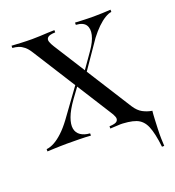

<svg xmlns="http://www.w3.org/2000/svg" viewBox="-105 -499 651 713"><g transform="rotate(-20 220.0 -143.0)"><path d="M415.3 129Q408.9 73.4 396.8 45.2Q384.7 16.9 359.3 7.3Q333.9 -2.4 284.7 -2.4L337.9 -12.1L427.4 -8.9Q425.8 5.6 425 24.2Q424.2 42.7 423.4 61.7Q422.6 80.6 423 98.4Q423.4 116.1 424.2 129ZM258.1 0V-8.9Q282.3 -9.7 288.7 -16.9Q295.2 -24.2 291.1 -34.7Q287.1 -45.2 279.8 -55.6L84.7 -363.7Q74.2 -380.6 63.7 -389.1Q53.2 -397.6 42.3 -401.2Q31.5 -404.8 18.5 -405.6V-414.5Q30.6 -413.7 54 -412.5Q77.4 -411.3 99.2 -411.3Q113.7 -411.3 130.2 -412.1Q146.8 -412.9 162.1 -413.7Q177.4 -414.5 187.9 -414.5V-405.6Q164.5 -404.8 157.7 -398Q150.8 -391.1 154.4 -380.6Q158.1 -370.2 165.3 -358.9L360.5 -50.8Q374.2 -29.8 390.7 -21Q407.3 -12.1 425.8 -8.9V0Q414.5 -0.8 391.5 -2Q368.5 -3.2 346.8 -3.2Q325 -3.2 299.2 -2Q273.4 -0.8 258.1 0ZM9.7 0V-8.9Q25 -10.5 41.1 -19.4Q57.3 -28.2 75 -44.8Q92.7 -61.3 111.3 -86.3L203.2 -212.9L208.9 -206.5L166.9 -149.2Q142.7 -115.3 133.5 -89.9Q124.2 -64.5 127.4 -47.2Q130.6 -29.8 144.8 -20.2Q158.9 -10.5 181.5 -8.9V0Q162.1 -1.6 135.5 -2Q108.9 -2.4 87.1 -2.4Q73.4 -2.4 60.9 -2Q48.4 -1.6 36.3 -1.2Q24.2 -0.8 9.7 0ZM236.3 -211.3 230.6 -217.7 285.5 -296Q306.5 -325.8 312.1 -350Q317.7 -374.2 307.7 -389.1Q297.6 -404 269.4 -405.6V-414.5Q283.9 -413.7 295.2 -413.3Q306.5 -412.9 317.7 -412.5Q329 -412.1 341.9 -412.1Q361.3 -412.1 377.8 -412.9Q394.4 -413.7 409.7 -414.5V-405.6Q399.2 -404.8 384.3 -396Q369.4 -387.1 353.6 -371.8Q337.9 -356.5 321.8 -335.5Z"/></g></svg>

Font: Playfair 144pt SemiCondensed Light
Style: Regular
Weight: 300
Width: 4
Designer: Claus Eggers Sørensen
Foundry: Claus Eggers Sørensen
Version: Version 2.203